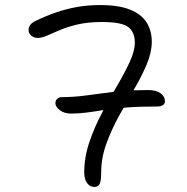

<svg xmlns="http://www.w3.org/2000/svg" viewBox="-20 -730 740 759"><path d="M353 9Q342 9 333 2.5Q324 -4 318.5 -17Q313 -30 313 -49Q313 -108 333 -167.5Q353 -227 383 -283Q386 -289 389 -295Q353 -289 322 -285Q291 -281 260 -281Q234 -281 216.5 -294.5Q199 -308 199 -322Q199 -333 206.5 -339.5Q214 -346 222 -346Q273 -346 323 -353Q372 -360 429 -367Q436 -379 443 -391Q473 -442 493 -485.5Q513 -529 513 -562Q513 -603 487 -623Q461 -643 383 -643Q328 -643 287.5 -633.5Q247 -624 217.5 -611.5Q188 -599 166.5 -589.5Q145 -580 129 -580Q119 -580 111 -584Q103 -588 98 -595Q93 -602 93 -612Q93 -623 100 -632Q107 -641 120 -647Q159 -666 199 -680Q239 -694 282.5 -702Q326 -710 376 -710Q450 -710 495 -691.5Q540 -673 560 -640.5Q580 -608 580 -565Q580 -523 560 -475.5Q540 -428 510 -377Q509 -375 508 -373Q536 -374 566 -374Q597 -374 614.5 -361.5Q632 -349 632 -329Q632 -320 624 -314.5Q616 -309 601 -309Q530 -309 479 -305Q474 -305 469 -304Q459 -287 450 -271Q420 -216 400 -160.5Q380 -105 380 -49Q380 -15 374 -3Q368 9 353 9Z"/></svg>

Font: Shantell Sans Light Light
Style: Regular
Weight: 300
Version: Version 1.008;[ac192a2d6]